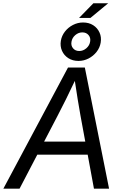

<svg xmlns="http://www.w3.org/2000/svg" viewBox="-50 -1133 731 1153"><path d="M-29.8 0 358.4 -727.5H459.5L605 0H514.2L433.6 -437Q426.3 -478.5 416.7 -535.9Q407.2 -593.3 393.6 -684.6H417.5Q374.5 -594.2 346.2 -536.9Q317.9 -479.5 295.4 -437L67.4 0ZM141.1 -204.1 154.3 -282.7H514.6L501.5 -204.1ZM424.8 -1025.4 510.7 -1113.3H599.6L493.2 -1025.4ZM421.4 -767.1Q386.2 -767.1 360.4 -783.7Q334.5 -800.3 322.3 -827.9Q310.1 -855.5 315.4 -888.2Q320.8 -918.9 340.1 -943.6Q359.4 -968.3 388.2 -983.2Q417 -998 448.7 -998Q483.9 -998 509.5 -981.7Q535.2 -965.3 547.6 -937.7Q560.1 -910.2 554.7 -877.4Q549.8 -846.7 530 -821.5Q510.3 -796.4 481.7 -781.7Q453.1 -767.1 421.4 -767.1ZM425.8 -826.7Q449.2 -826.7 468.3 -843Q487.3 -859.4 491.2 -882.3Q495.6 -905.8 481.9 -922.1Q468.3 -938.5 444.3 -938.5Q421.4 -938.5 402.3 -922.4Q383.3 -906.2 379.4 -882.8Q375 -859.4 388.7 -843Q402.3 -826.7 425.8 -826.7Z"/></svg>

Font: Inter 28pt
Style: Italic
Weight: 400
Italic angle: -9.3988°
Designer: Rasmus Andersson
Foundry: rsms
Version: Version 4.001;git-66647c0bb